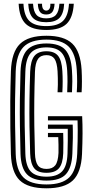

<svg xmlns="http://www.w3.org/2000/svg" viewBox="-20 -1001 495 1030"><path d="M229.5 9.2Q130.2 9.2 86 -33.5Q41.8 -76.2 38.5 -174.5Q36.5 -242.5 35.5 -312.6Q34.5 -382.8 35.1 -458.6Q35.8 -534.5 38.5 -619Q42.2 -721.8 87.2 -765.5Q132.2 -809.2 229.2 -809.2Q323.8 -809.2 367.8 -767Q411.8 -724.8 417.8 -626.5Q419.5 -594 419.5 -564.5Q419.5 -535 417.8 -506H391.8Q393.8 -535.5 393.8 -564.1Q393.8 -592.8 391.8 -625Q386.5 -712.5 348.9 -750.5Q311.2 -788.5 229.2 -788.5Q144.2 -788.5 106 -749Q67.8 -709.5 64.2 -617.8Q61.8 -541.2 60.9 -470Q60 -398.8 61 -326.6Q62 -254.5 64.2 -175.2Q67.2 -88.5 105 -50Q142.8 -11.5 229.5 -11.5Q313.5 -11.5 351.8 -49.5Q390 -87.5 394.2 -175.8Q395.8 -211.5 396.4 -242.9Q397 -274.2 397 -302.2Q397 -330.2 396 -355H237.2V-377.5H420.8Q423 -333.5 422.8 -284.4Q422.5 -235.2 420 -174.5Q415.5 -75.5 370.9 -33.1Q326.2 9.2 229.5 9.2ZM229.5 -32.2Q156.8 -32.2 124.6 -65.9Q92.5 -99.5 90 -176Q87.8 -254.8 86.8 -325.5Q85.8 -396.2 86.6 -467.1Q87.5 -538 90 -617Q93 -698.2 125.5 -733Q158 -767.8 229.2 -767.8Q300.2 -767.8 330.9 -733.1Q361.5 -698.5 366 -623.5Q368 -589.8 368 -564.6Q368 -539.5 366.2 -506H340.5Q342 -534 342.1 -561.9Q342.2 -589.8 340.5 -621Q336.5 -689 310.6 -717.9Q284.8 -746.8 229.2 -746.8Q171.8 -746.8 145 -716.9Q118.2 -687 116 -616.2Q113.2 -537.2 112.4 -466.4Q111.5 -395.5 112.5 -325.1Q113.5 -254.8 116 -177Q118.2 -110.5 144.4 -81.9Q170.5 -53.2 229.5 -53.2Q286.5 -53.2 313.2 -81.8Q340 -110.2 342.2 -177.5Q343.5 -208.2 343.6 -245.5Q343.8 -282.8 343.5 -310H237.2V-332.5H370Q371.2 -297.5 370.8 -261.2Q370.2 -225 368.2 -176.8Q365 -101.2 333.9 -66.8Q302.8 -32.2 229.5 -32.2ZM229.5 -74Q182 -74 162.8 -99.2Q143.5 -124.5 141.8 -178Q139.2 -254 138.2 -323.6Q137.2 -393.2 138.1 -464.2Q139 -535.2 141.8 -615.8Q144 -675 164.2 -700.5Q184.5 -726 229.2 -726Q271.8 -726 291.5 -701.6Q311.2 -677.2 314.5 -620.2Q316.2 -592 316.2 -564.4Q316.2 -536.8 314.5 -506H288.8Q290 -528.8 290.4 -547Q290.8 -565.2 290.2 -582.4Q289.8 -599.5 288.8 -618.2Q286 -665.5 272.4 -685.4Q258.8 -705.2 229.2 -705.2Q198.2 -705.2 183.8 -684.5Q169.2 -663.8 167.5 -615.2Q164.8 -536.2 164 -466.4Q163.2 -396.5 164.1 -326.8Q165 -257 167.5 -178.8Q169 -133.5 183 -114.1Q197 -94.8 229.5 -94.8Q261.2 -94.8 276.4 -114Q291.5 -133.2 293.8 -180.8Q294.2 -199.2 293.8 -225.2Q293.2 -251.2 292.5 -265.2H237.2V-287.8H319Q319.5 -264.8 319.9 -236.5Q320.2 -208.2 319.2 -179Q317 -122.5 296.1 -98.2Q275.2 -74 229.5 -74ZM228 -840.2Q152.2 -840.2 118 -873Q83.8 -905.8 80 -980.8H105.8Q108.8 -916.8 137.2 -888.9Q165.8 -861 228 -861Q289.8 -861 318.1 -888.9Q346.5 -916.8 350 -980.8H375.8Q371.5 -905.8 337.1 -873Q302.8 -840.2 228 -840.2ZM228 -881.8Q178.8 -881.8 156.5 -904.8Q134.2 -927.8 131.5 -980.8H157.2Q159.5 -939 175.9 -920.8Q192.2 -902.5 228 -902.5Q263.5 -902.5 279.9 -920.8Q296.2 -939 298.8 -980.8H324.2Q321.5 -927.8 299 -904.8Q276.5 -881.8 228 -881.8ZM228 -923.2Q205.2 -923.2 194.9 -936.6Q184.5 -950 183 -980.8H205.5Q205.2 -961.2 211.5 -952.8Q217.8 -944.2 228 -944.2Q238.5 -944.2 244.6 -952.8Q250.8 -961.2 250.2 -980.8H272.8Q271 -950 260.6 -936.6Q250.2 -923.2 228 -923.2Z"/></svg>

Font: Big Shoulders Inline Display Thin ExtraBold
Style: Regular
Weight: 800
Version: Version 2.002